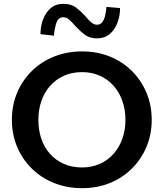

<svg xmlns="http://www.w3.org/2000/svg" viewBox="-20 -968 854 1001"><path d="M408 13Q330 13 263 -13.5Q196 -40 146.5 -88.5Q97 -137 69.5 -202Q42 -267 42 -343Q42 -420 69.5 -485Q97 -550 146.5 -598.5Q196 -647 263 -673.5Q330 -700 408 -700Q486 -700 552 -673.5Q618 -647 667 -598.5Q716 -550 743.5 -485Q771 -420 771 -343Q771 -267 743.5 -202Q716 -137 667 -88.5Q618 -40 552 -13.5Q486 13 408 13ZM408 -95Q459 -95 501 -114Q543 -133 572.5 -166.5Q602 -200 618 -245.5Q634 -291 634 -343Q634 -396 618 -441.5Q602 -487 572.5 -520.5Q543 -554 501 -573Q459 -592 408 -592Q355 -592 313 -573Q271 -554 241 -520Q211 -486 195.5 -440.5Q180 -395 180 -343Q180 -290 195.5 -244.5Q211 -199 241 -165.5Q271 -132 313 -113.5Q355 -95 408 -95ZM486 -768Q447 -768 421.5 -787.5Q396 -807 375 -830Q354 -854 340.5 -866Q327 -878 310 -878Q285 -878 275 -851.5Q265 -825 261 -782L191 -790Q191 -832 205 -868Q219 -904 245 -926Q271 -948 310 -948Q351 -948 376 -929Q401 -910 424 -885Q442 -863 456 -851Q470 -839 486 -839Q502 -839 512 -851Q522 -863 527.5 -884Q533 -905 535 -932L606 -926Q606 -885 592 -848.5Q578 -812 551.5 -790Q525 -768 486 -768Z"/></svg>

Font: BioRhyme
Style: Bold
Weight: 700
Designer: Aoife Mooney
Foundry: Aoife Mooney Type
Version: Version 1.600;gftools[0.9.33]